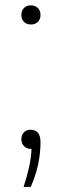

<svg xmlns="http://www.w3.org/2000/svg" viewBox="-20 -566 238 737"><path d="M135.5 -19.5Q135.5 66 98 151.5H70.5Q84.5 108.5 92 74Q99.5 39.5 101 5.5H98.5Q82.5 5.5 72.2 -5Q62 -15.5 62 -32Q62 -48 71.8 -58Q81.5 -68 97.5 -68Q135.5 -68 135.5 -19.5ZM62 -508.5Q62 -525.5 72.2 -535.5Q82.5 -545.5 98.5 -545.5Q115 -545.5 125.2 -535.2Q135.5 -525 135.5 -508.5Q135.5 -492 125.2 -482Q115 -472 98.5 -472Q82 -472 72 -482Q62 -492 62 -508.5Z"/></svg>

Font: Encode Sans Semi Condensed ExLight
Style: Regular
Weight: 275
Width: 4
Designer: Multiple Designers
Foundry: Impallari Type
Version: Version 2.000